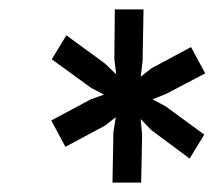

<svg xmlns="http://www.w3.org/2000/svg" viewBox="-20 -719 456 408"><path d="M219 -331H280L282 -432L279 -466L301 -443L383 -382L414 -433L332 -493L304 -508L332 -519L416 -563L386 -619L302 -574L279 -556L283 -589L285 -699H224L223 -593L227 -561L203 -584L121 -644L90 -593L174 -532L201 -518L173 -508L89 -463L119 -407L203 -452L226 -470L221 -438Z"/></svg>

Font: Fixel Text 20240404
Style: Italic
Weight: 400
Width: 4
Italic angle: -10°
Designer: AlfaBravo + MacPaw
Foundry: Kyrylo Tkachov, Marchela Mozhyna, Serhii Makarenko, Maria Weinstein, Zakhar Kryvoshyya
Version: Version 1.211;Glyphs 3.2 (3225)